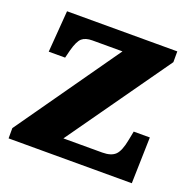

<svg xmlns="http://www.w3.org/2000/svg" viewBox="-101 -637 738 738"><g transform="rotate(20 268.0 -268.0)"><path d="M8 0V-42L305 -464H182Q154 -464 139.5 -451.5Q125 -439 114 -398L106 -366H39L52 -536H503V-492L206 -72H365Q401 -72 418 -88.5Q435 -105 444 -153L451 -189H517L512 0Z"/></g></svg>

Font: Noto Serif Tamil ExtraBold
Style: Regular
Weight: 800
Designer: Indian Type Foundry, Tom Grace, and the Monotype Design Team
Foundry: Monotype Imaging Inc.
Version: Version 2.004; ttfautohint (v1.8.4.7-5d5b)